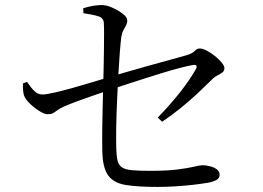

<svg xmlns="http://www.w3.org/2000/svg" viewBox="-20 -770 1040 760"><path d="M309.2 -737.2Q329.2 -743.7 348.5 -746.9Q367.8 -750 383.1 -750Q401.3 -750 425 -739.5Q448.8 -728.9 466.2 -715.3Q483.7 -701.6 483.7 -689.7Q483.7 -678.2 478.8 -669.5Q473.9 -660.7 468.3 -650.4Q462.8 -640.1 460.4 -625Q457.4 -603 454.2 -562.4Q451 -521.8 448.3 -471.3Q445.6 -420.8 443.2 -367.8Q440.9 -314.7 440.1 -267Q439.3 -219.4 440.1 -184.3Q440.9 -153.7 445 -135.4Q449.1 -117 462 -108Q474.8 -99 501.6 -96.4Q528.4 -93.8 574 -93.8Q643.3 -93.8 684.9 -99.4Q726.5 -104.9 748.9 -110.4Q771.2 -115.9 782.1 -115.9Q795.7 -115.9 811.4 -111.9Q827.2 -107.9 838.3 -99.7Q849.4 -91.5 849.4 -77.8Q849.4 -64.4 836.1 -57.3Q822.7 -50.2 802.7 -46.6Q780.3 -42.8 746.1 -38.7Q711.9 -34.7 674.8 -32.4Q637.6 -30.1 603.9 -30.1Q525.8 -30.1 477.9 -37.8Q430 -45.6 408.3 -75.5Q386.5 -105.4 385 -170.6Q384.2 -210.6 384.7 -259Q385.2 -307.3 386.5 -353.2Q387.8 -399.1 388.5 -431.3Q389.3 -463.5 390.2 -499.6Q391.1 -535.6 391.4 -570.7Q391.7 -605.7 391.9 -634.5Q392.1 -663.2 390.9 -680Q389.7 -699.4 368.2 -705.9Q346.7 -712.5 310.2 -717.8ZM87.3 -445.6Q102 -423.5 115.8 -409.7Q129.7 -396 148.2 -396Q162.6 -396 195.2 -403.4Q227.8 -410.8 267.6 -422Q307.4 -433.1 344.2 -444.3Q381 -455.5 404 -462.3Q433.2 -471.1 475.8 -483.5Q518.4 -495.9 564.6 -508.8Q610.9 -521.7 652.1 -533Q693.4 -544.3 719.7 -551.8Q741.2 -558.3 750.5 -568.2Q759.7 -578.1 770.6 -578.1Q782.1 -578.1 798.5 -569.6Q814.9 -561 830.8 -548.3Q846.8 -535.6 857.5 -522.4Q868.3 -509.2 868.3 -499.7Q868.3 -489.4 860 -483.2Q851.8 -476.9 839.8 -470.8Q827.8 -464.7 816.5 -452.9Q795.8 -432.4 765.4 -403.6Q735 -374.8 698.5 -345Q662.1 -315.1 621.6 -288L604.6 -304.9Q652.2 -353.4 692.2 -404.2Q732.2 -455.1 754.8 -495.5Q760.4 -505.3 757.5 -510Q754.5 -514.7 743.5 -512.7Q725 -509.7 692.1 -501.1Q659.3 -492.5 620.1 -480.5Q581 -468.5 540.9 -455.5Q500.7 -442.5 465.9 -431.3Q431.1 -420.1 408.5 -411.9Q383.7 -403.9 352.1 -392.8Q320.4 -381.7 288.9 -370.4Q257.5 -359 233.2 -348.2Q215.7 -340.2 206.5 -333.2Q197.3 -326.3 189.6 -322Q181.8 -317.8 167.5 -317.8Q156.8 -317.8 137.5 -329.5Q118.2 -341.1 101.1 -357.1Q84 -373.1 77.4 -386.8Q72.5 -397.1 71.5 -411.4Q70.4 -425.7 70.8 -440Z"/></svg>

Font: Noto Serif JP
Style: Regular
Weight: 200
Designer: Ryoko NISHIZUKA 西塚涼子 (kana & ideographs); Frank Grießhammer (Latin, Greek & Cyrillic); Wenlong ZHANG 张文龙 (bopomofo); San
Foundry: Adobe
Version: Version 2.001;hotconv 1.1.0;makeotfexe 2.6.0